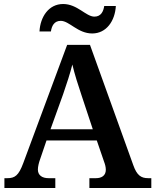

<svg xmlns="http://www.w3.org/2000/svg" viewBox="-20 -938 775 958"><path d="M440 -771C511 -771 554 -834 558 -908H500C496 -881 484 -855 451 -855C409 -855 366 -918 295 -918C223 -918 181 -854 177 -781H234C238 -808 250 -834 283 -834C326 -834 368 -771 440 -771ZM2 0H256V-49H222C191 -49 169 -63 169 -92C169 -106 174 -127 180 -143L212 -237H463L499 -132C504 -119 508 -105 508 -91C508 -61 486 -49 459 -49H426V0H735V-49H719C684 -49 663 -63 645 -114L429 -714H315L96 -124C73 -62 54 -49 17 -49H2ZM232 -293 295 -468C313 -520 330 -572 341 -616C352 -569 370 -512 387 -462L443 -293Z"/></svg>

Font: Noto Serif Semi
Style: Regular
Weight: 600
Designer: Monotype Design Team
Foundry: Monotype Imaging Inc.
Version: Version 1.002